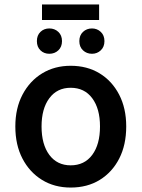

<svg xmlns="http://www.w3.org/2000/svg" viewBox="-20 -831 637 864"><path d="M298 13Q225 13 169 -21.5Q113 -56 81 -117.5Q49 -179 49 -262Q49 -344 81.5 -405.5Q114 -467 170 -501Q226 -535 298 -535Q372 -535 428 -501Q484 -467 516 -405.5Q548 -344 548 -262Q548 -179 516.5 -117.5Q485 -56 429 -21.5Q373 13 298 13ZM298 -87Q360 -87 395 -134Q430 -181 430 -262Q430 -342 395 -389Q360 -436 298 -436Q237 -436 202 -389Q167 -342 167 -262Q167 -181 202 -134Q237 -87 298 -87ZM169 -741V-811H426V-741ZM202 -589Q178 -589 162 -604.5Q146 -620 146 -646Q146 -672 162 -687.5Q178 -703 202 -703Q226 -703 242.5 -687.5Q259 -672 259 -646Q259 -620 242.5 -604.5Q226 -589 202 -589ZM394 -589Q370 -589 353.5 -604.5Q337 -620 337 -646Q337 -672 353.5 -687.5Q370 -703 394 -703Q417 -703 433.5 -687.5Q450 -672 450 -646Q450 -620 433.5 -604.5Q417 -589 394 -589Z"/></svg>

Font: Ubuntu Sans SemiBold
Style: Regular
Weight: 600
Designer: Dalton Maag Ltd
Foundry: Dalton Maag Ltd
Version: Version 1.006; ttfautohint (v1.8.4.7-5d5b)